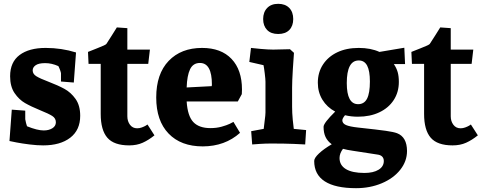

<svg xmlns="http://www.w3.org/2000/svg" viewBox="-20 -755 2534 1010"><path d="M379.9 -479 368.2 -320.8 300.8 -326.2V-369.1Q300.8 -373 296.4 -385.5Q292 -397.9 287.1 -407.2Q251 -423.3 216.8 -422.9Q183.6 -422.9 167.7 -411.9Q151.9 -400.9 151.9 -384.8Q151.9 -365.7 171.4 -353.8Q190.9 -341.8 234.9 -325.2Q284.7 -306.2 318.8 -287.6Q353 -269 377.4 -234.6Q401.9 -200.2 401.9 -146Q401.9 -70.8 349.4 -30.5Q296.9 9.8 207 9.8Q174.8 9.8 135.5 4.9Q96.2 0 67.1 -5.6Q38.1 -11.2 29.8 -13.2L42 -178.2L112.8 -172.9V-127.9Q113.8 -120.1 116.9 -108.2Q120.1 -96.2 122.1 -90.8Q176.3 -68.8 210 -68.8Q236.8 -68.8 255.4 -80.3Q273.9 -91.8 273.9 -111.8Q273.9 -132.8 254.9 -145Q235.8 -157.2 191.9 -174.8Q143.1 -194.8 111.6 -212.9Q80.1 -231 56.6 -265.4Q33.2 -299.8 33.2 -354Q33.2 -428.2 83 -465.6Q132.8 -502.9 220.2 -502.9Q303.7 -502.9 379.9 -479Z M659.7 9.8Q579.6 9.8 544.7 -30.5Q509.8 -70.8 509.8 -155.8V-418.9H445.8L442.9 -481.9Q448.7 -484.9 492.2 -501.5Q535.6 -518.1 539.6 -523.9Q547.4 -535.2 567.6 -567.6Q587.9 -600.1 594.7 -610.8L649.9 -606.9V-494.1H768.6L759.8 -418.9H649.9V-143.1Q649.9 -117.2 663.8 -98.6Q677.7 -80.1 701.7 -80.1Q713.9 -80.1 725.8 -84.5Q737.8 -88.9 745.8 -93.5Q753.9 -98.1 755.9 -100.1L792.5 -43Q761.7 -18.1 730.7 -4.2Q699.7 9.8 659.7 9.8Z M961.9 -221.2Q966.8 -145 996.8 -113Q1026.9 -81.1 1086.9 -81.1Q1119.1 -81.1 1146 -88.6Q1172.9 -96.2 1188.2 -103.5Q1203.6 -110.8 1208 -113.8L1242.7 -56.2Q1163.6 14.6 1046.9 15.1Q931.6 15.1 866.7 -52.5Q801.8 -120.1 801.8 -242.2Q801.8 -366.2 867.2 -434.6Q932.6 -502.9 1043 -502.9Q1143.1 -502.9 1198 -445.1Q1252.9 -387.2 1252.9 -284.2L1252 -259.8L1231 -221.2ZM1094.7 -310.1Q1094.7 -423.8 1031.7 -423.8Q995.6 -423.8 979.7 -390.4Q963.9 -356.9 961.9 -294.9L1093.8 -301.8Z M1522.5 -654.8Q1522.5 -618.7 1502 -597.4Q1481.4 -576.2 1443.4 -576.2Q1405.3 -576.2 1384.8 -597.7Q1364.3 -619.1 1364.3 -654.8Q1364.3 -690.9 1385.3 -712.9Q1406.2 -734.9 1443.4 -734.9Q1480.5 -734.9 1501.5 -713.4Q1522.5 -691.9 1522.5 -654.8ZM1406.2 0Q1377.4 0 1346.4 2Q1315.4 3.9 1306.6 4.9L1301.3 -64.9L1367.2 -77.1Q1368.2 -88.4 1372.3 -119.6Q1376.5 -150.9 1376.5 -163.1V-325.2Q1376.5 -338.4 1372.6 -369.6Q1368.7 -400.9 1366.2 -412.1L1291.5 -429.2L1300.3 -502.9Q1312.5 -501 1352.1 -497.6Q1391.6 -494.1 1417.5 -494.1L1505.4 -496.1L1526.4 -477.1Q1524.4 -456.1 1520.5 -391.1Q1516.6 -326.2 1516.6 -294.9V-192.9Q1516.6 -162.1 1520 -125Q1523.4 -87.9 1525.4 -77.1L1590.3 -70.8L1585.4 4.9Q1573.2 3.9 1525.4 2Q1477.5 0 1406.2 0Z M2078.1 -324.2Q2078.1 -270 2051 -228.5Q2023.9 -187 1975.3 -164.1Q1926.8 -141.1 1862.8 -141.1Q1826.7 -141.1 1794.9 -148.9Q1780.8 -131.8 1780.8 -122.1Q1780.8 -106 1799.8 -97.4Q1818.8 -88.9 1863.8 -84Q1967.8 -72.8 2009.3 -66.9Q2050.8 -61 2068.8 -54.2Q2120.6 -34.2 2121.1 39.1Q2121.1 93.3 2085.4 138.2Q2049.8 183.1 1988.3 209Q1926.8 234.9 1853 234.9Q1744.1 234.9 1688.5 199Q1632.8 163.1 1632.8 91.8Q1632.8 75.7 1658.4 51.8Q1684.1 27.8 1725.1 3.9Q1703.1 -12.2 1692.6 -34.2Q1682.1 -56.2 1682.1 -87.9Q1682.1 -107.9 1743.2 -168Q1700.2 -190.9 1676 -230.5Q1651.9 -270 1651.9 -319.8Q1651.9 -374 1679 -415.5Q1706.1 -457 1754.4 -480Q1802.7 -502.9 1867.2 -502.9Q1930.2 -502.9 1976.1 -481.9L2106.9 -503.9L2110.8 -418H2051.8Q2065.9 -397 2072 -375.5Q2078.1 -354 2078.1 -324.2ZM1804.2 -317.9Q1804.2 -207 1863.8 -207Q1896 -207 1910.9 -236.1Q1925.8 -265.1 1925.8 -326.2Q1925.8 -382.3 1911.4 -409.7Q1897 -437 1867.2 -437Q1804.2 -437 1804.2 -317.9ZM1766.1 76.2Q1766.1 114.3 1799.6 134.5Q1833 154.8 1897 154.8Q1943.8 154.8 1971.4 137.9Q1999 121.1 1999 91.8Q1999 77.6 1990.5 68.8Q1981.9 60.1 1965.8 58.1L1835.9 38.1Q1802.7 33.2 1784.2 27.8Q1766.1 52.2 1766.1 76.2Z M2360.8 9.8Q2280.8 9.8 2245.8 -30.5Q2210.9 -70.8 2210.9 -155.8V-418.9H2147L2144 -481.9Q2149.9 -484.9 2193.4 -501.5Q2236.8 -518.1 2240.7 -523.9Q2248.5 -535.2 2268.8 -567.6Q2289.1 -600.1 2295.9 -610.8L2351.1 -606.9V-494.1H2469.7L2460.9 -418.9H2351.1V-143.1Q2351.1 -117.2 2365 -98.6Q2378.9 -80.1 2402.8 -80.1Q2415 -80.1 2427 -84.5Q2439 -88.9 2447 -93.5Q2455.1 -98.1 2457 -100.1L2493.7 -43Q2462.9 -18.1 2431.9 -4.2Q2400.9 9.8 2360.8 9.8Z"/></svg>

Font: Sura
Style: Bold
Weight: 700
Designer: Carolina Giovagnoli
Foundry: Huerta Tipografica
Version: Version 1.002;PS 001.002;hotconv 1.0.70;makeotf.lib2.5.58329